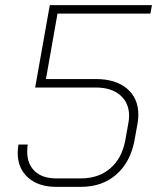

<svg xmlns="http://www.w3.org/2000/svg" viewBox="-20 -720 624 748"><path d="M49 -124Q49 -141 52 -157H88Q86 -147 86 -129Q86 -81 115.5 -53Q145 -25 199 -25H295Q364 -25 409.5 -64Q455 -103 468 -173L480 -240Q483 -255 483 -268Q483 -319 448.5 -349Q414 -379 354 -379H117L174 -700H572L566 -667H204L159 -412H354Q431 -412 475 -374.5Q519 -337 519 -273Q519 -258 516 -240L504 -173Q488 -88 433 -40Q378 8 295 8H199Q130 8 89.5 -28Q49 -64 49 -124Z"/></svg>

Font: Bai Jamjuree ExtraLight
Style: Italic
Weight: 275
Italic angle: -10°
Version: Version 1.000; ttfautohint (v1.6)